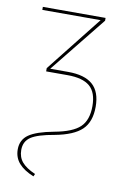

<svg xmlns="http://www.w3.org/2000/svg" viewBox="-82 -567 527 811"><g transform="rotate(10 181.5 -162.0)"><path d="M35 93Q35 52 67 29.5Q99 7 174 -7Q251 -21 282.5 -51Q314 -81 314 -141Q314 -200 283.5 -226Q253 -252 188 -252H96V-266L285 -505H35V-518H304V-506L111 -266H188Q259 -266 293.5 -235.5Q328 -205 328 -141Q328 -76 293 -42.5Q258 -9 178 6Q107 18 78.5 37Q50 56 50 93Q50 124 68 145Q86 166 125 183L120 194Q78 177 56.5 152.5Q35 128 35 93Z"/></g></svg>

Font: Fira Sans Compressed Hair
Style: Regular
Weight: 100
Width: 1
Designer: bBox Type GmbH & Carrois Corporate GbR & Edenspiekermann AG
Foundry: bBox Type GmbH & Carrois Corporate GbR & Edenspiekermann AG
Version: Version 4.301